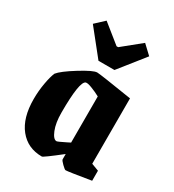

<svg xmlns="http://www.w3.org/2000/svg" viewBox="-174 -804 830 915"><g transform="rotate(30 241.0 -346.5)"><path d="M204.1 -519 92.8 -658.2 142.1 -704.1 244.1 -622.1H252.9L354 -704.1L402.8 -658.2L292 -519ZM198.2 11.2Q120.1 11.2 74 -46.1Q27.8 -103.5 27.8 -207Q27.8 -251.5 35.4 -294.4Q43 -337.4 53.2 -360.8Q72.3 -384.8 139.2 -426.3Q206.1 -467.8 227.1 -467.8Q243.7 -467.8 423.8 -439V-79.1L463.9 -64V-8.8Q343.3 11.2 329.1 11.2Q324.2 11.2 307.6 -5.1Q291 -21.5 291 -26.9V-56.2Q205.6 11.2 198.2 11.2ZM222.2 -86.9Q225.1 -86.9 237.1 -92.3Q249 -97.7 267.6 -106.9L286.1 -116.2V-370.1Q263.7 -382.3 237.8 -392.3Q211.9 -402.3 203.1 -398.9Q174.8 -388.2 174.8 -217.8Q174.8 -160.6 189.7 -123.8Q204.6 -86.9 222.2 -86.9Z"/></g></svg>

Font: Grenze
Style: Bold
Weight: 700
Designer: Renata Polastri
Foundry: Omnibus-Type
Version: Version 1.002;PS 001.002;hotconv 1.0.88;makeotf.lib2.5.64775